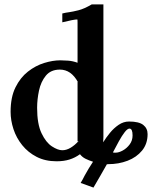

<svg xmlns="http://www.w3.org/2000/svg" viewBox="-20 -718 701 869"><path d="M648 -111Q648 -67 623 -36.5Q598 -6 557.5 9.5Q517 25 470 25Q467 25 468.5 25.5Q470 26 464 25Q450 50 433.5 78.5Q417 107 403 131L345 110Q350 102 354.5 93.5Q359 85 363 77Q381 44 401 14Q382 8 367 0.5Q352 -7 342 -20Q320 -4 294.5 4Q269 12 236 12Q185 12 146 -8Q107 -28 80.5 -61Q54 -94 41 -133.5Q28 -173 28 -212Q28 -278 50 -322.5Q72 -367 106.5 -394Q141 -421 180 -433Q219 -445 253 -445Q267 -445 288 -443.5Q309 -442 331 -434V-567Q331 -603 331 -616.5Q331 -630 330 -630Q314 -630 262 -617V-657Q278 -661 294 -663Q309 -665 335 -671.5Q361 -678 395 -698H448V-123Q448 -111 448 -98Q448 -85 447 -74Q460 -95 477.5 -116.5Q495 -138 517 -153Q539 -168 564 -168Q609 -168 628.5 -152.5Q648 -137 648 -111ZM251 -403Q210 -403 187.5 -375.5Q165 -348 156.5 -308Q148 -268 148 -230Q148 -157 168 -115Q188 -73 215 -55.5Q242 -38 262 -38Q281 -38 300 -49.5Q319 -61 336 -80L331 -78V-348L333 -346Q302 -403 251 -403ZM503 -27Q518 -27 536 -37Q554 -47 567 -64.5Q580 -82 580 -105Q580 -136 566 -136Q557 -136 544.5 -120Q532 -104 518.5 -79.5Q505 -55 491 -28Q494 -27 497.5 -27Q501 -27 503 -27Z"/></svg>

Font: Libertinus Serif SemiBold
Style: Regular
Weight: 600
Designer: Philipp H. Poll, Khaled Hosny
Foundry: Caleb Maclennan
Version: Version 7.051;RELEASE